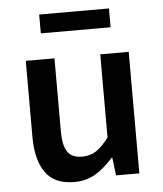

<svg xmlns="http://www.w3.org/2000/svg" viewBox="-50 -717 657 773"><g transform="rotate(-5 278.0 -330.0)"><path d="M219 12Q140 12 103.5 -39Q67 -90 67 -183V-491H183V-198Q183 -138 201 -112.5Q219 -87 259 -87Q292 -87 316.5 -103Q341 -119 368 -155V-491H483V0H389L380 -72H377Q344 -34 306.5 -11Q269 12 219 12ZM137 -596V-672H419V-596Z"/></g></svg>

Font: Mada SemiBold
Style: Regular
Weight: 600
Designer: Khaled Hosny
Version: Version 1.5